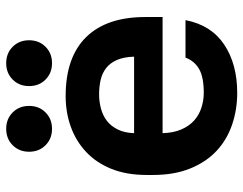

<svg xmlns="http://www.w3.org/2000/svg" viewBox="-103 -671 786 620"><g transform="rotate(-90 290.0 -361.0)"><path d="M300 12Q246 12 197.5 -4.5Q149 -21 113 -54.5Q77 -88 56 -139.5Q35 -191 35 -260V-280Q35 -346 55 -395Q75 -444 110 -476.5Q145 -509 191 -525.5Q237 -542 290 -542Q415 -542 480 -476Q545 -410 545 -285V-229H170Q171 -194 182 -168.5Q193 -143 211 -127Q229 -111 252.5 -103.5Q276 -96 300 -96Q351 -96 377 -111Q403 -126 414 -155H535Q519 -72 456 -30Q393 12 300 12ZM295 -434Q272 -434 249.5 -428Q227 -422 210 -409Q193 -396 182 -374Q171 -352 170 -321H417Q416 -354 406.5 -376Q397 -398 380.5 -411Q364 -424 342 -429Q320 -434 295 -434ZM184 -586Q152 -586 131 -607Q110 -628 110 -660Q110 -692 131 -713Q152 -734 184 -734Q216 -734 237 -713Q258 -692 258 -660Q258 -628 237 -607Q216 -586 184 -586ZM396 -586Q364 -586 343 -607Q322 -628 322 -660Q322 -692 343 -713Q364 -734 396 -734Q428 -734 449 -713Q470 -692 470 -660Q470 -628 449 -607Q428 -586 396 -586Z"/></g></svg>

Font: Golos Text DemiBold
Style: Regular
Weight: 600
Designer: A.Korolkova, Vitaly Kuzmin
Foundry: ParaType Ltd
Version: Version 2.002